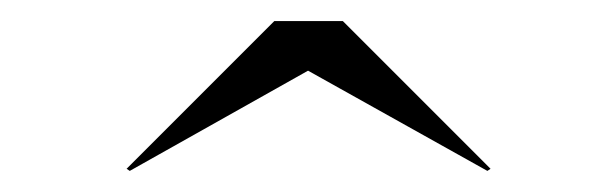

<svg xmlns="http://www.w3.org/2000/svg" viewBox="-20 -790 584 182"><path d="M103 -628 100 -630 240 -770H305L445 -630L442 -628L272 -723Z"/></svg>

Font: Bodoni Moda 48pt Black
Style: Regular
Weight: 900
Designer: Owen Earl
Foundry: indestructible type
Version: Version 2.004